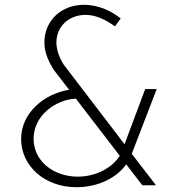

<svg xmlns="http://www.w3.org/2000/svg" viewBox="-20 -772 751 800"><path d="M633 -401H585L499 -171L246 -502C244 -505 215 -548 215 -595C215 -661 266 -710 337 -710C378 -710 419 -691 459 -662L483 -695C447 -724 393 -752 330 -752C233 -752 165 -684 165 -595C165 -547 187 -509 204 -481L268 -398C162 -381 68 -300 68 -193C68 -81 165 8 299 8C391 8 466 -32 506 -87L573 0H630L529 -131ZM304 -36C204 -36 120 -100 120 -194C120 -291 212 -357 296 -361L479 -123C449 -75 383 -36 304 -36Z"/></svg>

Font: Sulaf Light
Style: Regular
Weight: 300
Designer: Bandar Raffah (Arabic) and Santiago Orozco (Latin)
Foundry: Caramella and Typemade
Version: Version 1.005;PS 001.005;hotconv 1.0.88;makeotf.lib2.5.64775